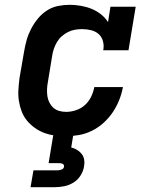

<svg xmlns="http://www.w3.org/2000/svg" viewBox="-20 -558 640 798"><path d="M255 8Q231 8 207.5 5Q184 2 163 -6Q142 -14 124 -27Q106 -40 92 -57Q78 -74 70 -95Q62 -116 58.5 -139Q55 -162 56.5 -185.5Q58 -209 61 -233L80 -343Q84 -367 90.5 -390.5Q97 -414 108.5 -436.5Q120 -459 136.5 -479.5Q153 -500 174.5 -514Q196 -528 220.5 -533Q245 -538 269 -538Q292 -538 315.5 -534Q339 -530 360 -521.5Q381 -513 399 -499Q417 -485 429 -466L439 -530H544L514 -349H409Q413 -368 408 -386.5Q403 -405 390 -416.5Q377 -428 358.5 -432.5Q340 -437 321 -437Q307 -437 292 -434.5Q277 -432 263 -425Q249 -418 237 -407.5Q225 -397 217 -383.5Q209 -370 204 -355.5Q199 -341 197 -327L179 -217Q176 -202 175.5 -187Q175 -172 177 -158Q179 -144 185.5 -131.5Q192 -119 202 -110Q212 -101 226 -97Q240 -93 255 -93Q275 -93 296 -100Q317 -107 333 -121.5Q349 -136 358.5 -155.5Q368 -175 372 -196H491Q486 -169 475.5 -142.5Q465 -116 449 -92Q433 -68 411 -48Q389 -28 363 -15Q337 -2 309.5 3Q282 8 255 8ZM107 220 119 150H219Q227 150 236 146.5Q245 143 246 135Q246 135 246 135Q246 135 246 135Q247 131 245 127.5Q243 124 239.5 122.5Q236 121 232 120.5Q228 120 224 120H182L202 0H285L276 55Q289 58 300.5 65Q312 72 320 82.5Q328 93 330 107Q332 121 329 135Q326 154 314.5 172Q303 190 285 201Q267 212 247 216Q227 220 207 220Z"/></svg>

Font: Iosevka Curly Slab ExObl
Style: Bold
Weight: 700
Width: 7
Italic angle: -9°
Monospace: yes
Designer: Belleve Invis
Foundry: Belleve Invis
Version: Version 11.0.0; ttfautohint (v1.8.3)